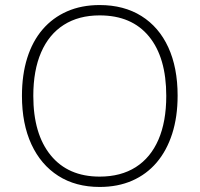

<svg xmlns="http://www.w3.org/2000/svg" viewBox="-20 -733 791 761"><path d="M375 8Q280 8 211 -36Q142 -80 104.5 -161Q67 -242 67 -353Q67 -437 88 -503.5Q109 -570 149 -616.5Q189 -663 246 -688Q303 -713 375 -713Q471 -713 540.5 -669.5Q610 -626 647 -545.5Q684 -465 684 -354Q684 -270 662.5 -203Q641 -136 601 -89Q561 -42 504 -17Q447 8 375 8ZM375 -33Q459 -33 518 -70.5Q577 -108 608 -179.5Q639 -251 639 -353Q639 -505 570.5 -588.5Q502 -672 375 -672Q292 -672 233 -634.5Q174 -597 143 -525.5Q112 -454 112 -353Q112 -202 181 -117.5Q250 -33 375 -33Z"/></svg>

Font: Nunito ExtraLight
Style: Regular
Weight: 200
Designer: Vernon Adams
Foundry: Vernon Adams
Version: Version 3.602;April 4, 2023;FontCreator 14.0.0.2856 64-bit